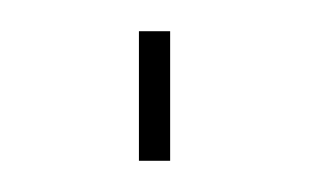

<svg xmlns="http://www.w3.org/2000/svg" viewBox="-20 -353 198 123"><path d="M89 -250H69V-333H89Z"/></svg>

Font: Raleway
Style: Thin
Weight: 100
Designer: Matt McInerney, Pablo Impallari, Rodrigo Fuenzalida
Foundry: Matt McInerney, Pablo Impallari, Rodrigo Fuenzalida
Version: Version 3.000